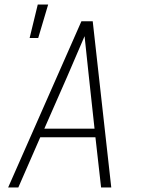

<svg xmlns="http://www.w3.org/2000/svg" viewBox="-20 -829 640 849"><path d="M16 0 340 -735H390L472 0H427L402 -222H158L61 0ZM398 -260 373 -490Q368 -535 363.5 -579.5Q359 -624 354 -669Q335 -624 315.5 -579.5Q296 -535 277 -490L176 -260ZM111 -661 147 -809H193L149 -661Z"/></svg>

Font: Iosevka Extralight Extended
Style: Italic
Weight: 200
Width: 7
Italic angle: -9°
Monospace: yes
Designer: Belleve Invis
Foundry: Belleve Invis
Version: Version 32.5.0; ttfautohint (v1.8.4)